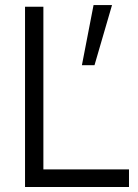

<svg xmlns="http://www.w3.org/2000/svg" viewBox="-20 -747 550 767"><path d="M80 -720H153.3V-70.3H495.3V0H80ZM427.5 -726.7 357.5 -486.5H307.2L353.7 -726.7Z"/></svg>

Font: Tap Sans
Style: Regular
Weight: 400
Designer: Tap Payments
Foundry: Tap Payments
Version: Version 1.001;Glyphs 3.1.2 (3151)